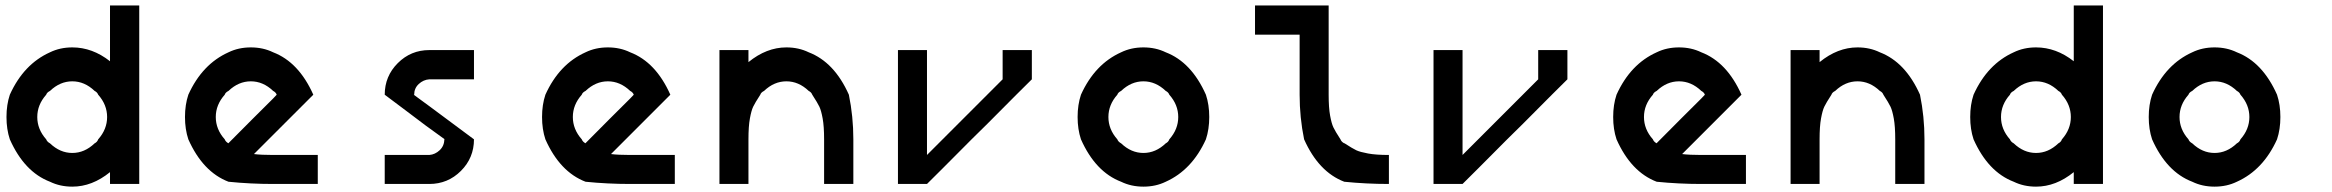

<svg xmlns="http://www.w3.org/2000/svg" viewBox="-20 -687 8707 717"><path d="M390.8 -44.2Q324.2 10 250 10Q204.2 10 166.7 -8.3Q70.8 -45 16.7 -166.7Q4.2 -204.2 4.2 -250Q4.2 -295.8 16.7 -333.3Q68.3 -447.5 166.7 -491.7Q204.2 -510 250 -510Q325 -510 390.8 -458.3V-666.7H500V0H390.8ZM333.3 -151.7Q343.3 -156.7 346.7 -166.7Q380 -204.2 380 -250Q380 -295.8 346.7 -333.3Q343.3 -342.5 333.3 -347.5Q295.8 -383.3 250 -383.3Q204.2 -383.3 166.7 -347.5Q155 -341.7 152.5 -333.3Q119.2 -295.8 119.2 -250Q119.2 -204.2 152.5 -166.7Q155.8 -157.5 166.7 -151.7Q204.2 -115.8 250 -115.8Q295.8 -115.8 333.3 -151.7Z M1000 0Q915 0 833.3 -8.3Q737.5 -45 683.3 -166.7Q670.8 -204.2 670.8 -250Q670.8 -295.8 683.3 -333.3Q735 -447.5 833.3 -491.7Q870.8 -510 916.7 -510Q962.5 -510 1000 -491.7Q1095.8 -455 1150 -333.3L928.3 -111.7Q955 -108.3 1000 -108.3H1166.7V0ZM833.3 -152.5Q865 -185 925 -244.6Q985 -304.2 1000 -319.2L1013.3 -333.3Q1010 -342.5 1000 -347.5Q962.5 -383.3 916.7 -383.3Q870.8 -383.3 833.3 -347.5Q821.7 -341.7 819.2 -333.3Q785.8 -295.8 785.8 -250Q785.8 -204.2 819.2 -166.7Q822.5 -157.5 833.3 -151.7Z M1583.3 -108.3Q1605 -110 1622.1 -126.2Q1639.2 -142.5 1639.2 -166.7H1640.8Q1606.7 -190.8 1569.6 -218.3Q1532.5 -245.8 1486.7 -280.8Q1440.8 -315.8 1416.7 -333.3Q1416.7 -402.5 1465.4 -451.2Q1514.2 -500 1583.3 -500H1750V-390.8H1583.3Q1560.8 -389.2 1543.8 -373.3Q1526.7 -357.5 1526.7 -333.3H1525Q1535 -326.7 1750 -166.7Q1750 -97.5 1701.3 -48.8Q1652.5 0 1583.3 0H1416.7V-108.3Z M2333.3 0Q2248.3 0 2166.7 -8.3Q2070.8 -45 2016.7 -166.7Q2004.2 -204.2 2004.2 -250Q2004.2 -295.8 2016.7 -333.3Q2068.3 -447.5 2166.7 -491.7Q2204.2 -510 2250 -510Q2295.8 -510 2333.3 -491.7Q2429.2 -455 2483.3 -333.3L2261.7 -111.7Q2288.3 -108.3 2333.3 -108.3H2500V0ZM2166.7 -152.5Q2198.3 -185 2258.3 -244.6Q2318.3 -304.2 2333.3 -319.2L2346.7 -333.3Q2343.3 -342.5 2333.3 -347.5Q2295.8 -383.3 2250 -383.3Q2204.2 -383.3 2166.7 -347.5Q2155 -341.7 2152.5 -333.3Q2119.2 -295.8 2119.2 -250Q2119.2 -204.2 2152.5 -166.7Q2155.8 -157.5 2166.7 -151.7Z M2775 -455Q2842.5 -510 2916.7 -510Q2962.5 -510 3000 -491.7Q3095.8 -455 3150 -333.3Q3166.7 -251.7 3166.7 -166.7V0H3057.5V-166.7Q3057.5 -215 3052.1 -244.6Q3046.7 -274.2 3040 -288.3Q3033.3 -302.5 3013.3 -333.3Q3010 -342.5 3000 -347.5Q2962.5 -383.3 2916.7 -383.3Q2870.8 -383.3 2833.3 -347.5Q2821.7 -341.7 2819.2 -333.3Q2799.2 -302.5 2792.5 -288.3Q2785.8 -274.2 2780.4 -244.6Q2775 -215 2775 -166.7V0H2666.7V-500H2775Z M3608.3 -166.7Q3475.8 -33.3 3441.7 0H3333.3V-500H3441.7V-108.3L3724.2 -390.8V-500H3833.3V-390.8Q3798.3 -356.7 3666.7 -224.2Z M4333.3 -8.3Q4295.8 10 4250 10Q4204.2 10 4166.7 -8.3Q4070.8 -45 4016.7 -166.7Q4004.2 -204.2 4004.2 -250Q4004.2 -295.8 4016.7 -333.3Q4068.3 -447.5 4166.7 -491.7Q4204.2 -510 4250 -510Q4295.8 -510 4333.3 -491.7Q4429.2 -455 4483.3 -333.3Q4495.8 -295.8 4495.8 -250Q4495.8 -204.2 4483.3 -166.7Q4431.7 -52.5 4333.3 -8.3ZM4333.3 -151.7Q4343.3 -156.7 4346.7 -166.7Q4380 -204.2 4380 -250Q4380 -295.8 4346.7 -333.3Q4343.3 -342.5 4333.3 -347.5Q4295.8 -383.3 4250 -383.3Q4204.2 -383.3 4166.7 -347.5Q4155 -341.7 4152.5 -333.3Q4119.2 -295.8 4119.2 -250Q4119.2 -204.2 4152.5 -166.7Q4155.8 -157.5 4166.7 -151.7Q4204.2 -115.8 4250 -115.8Q4295.8 -115.8 4333.3 -151.7Z M5000 -152.5Q5030.8 -132.5 5045 -125.8Q5059.2 -119.2 5088.8 -113.8Q5118.3 -108.3 5166.7 -108.3V0Q5081.7 0 5000 -8.3Q4904.2 -45 4850 -166.7Q4833.3 -248.3 4833.3 -333.3V-557.5H4666.7V-666.7H4941.7V-333.3Q4941.7 -285 4947.1 -255.4Q4952.5 -225.8 4959.2 -211.7Q4965.8 -197.5 4985.8 -166.7Q4989.2 -157.5 5000 -151.7Z M5608.3 -166.7Q5475.8 -33.3 5441.7 0H5333.3V-500H5441.7V-108.3L5724.2 -390.8V-500H5833.3V-390.8Q5798.3 -356.7 5666.7 -224.2Z M6333.3 0Q6248.3 0 6166.7 -8.3Q6070.8 -45 6016.7 -166.7Q6004.2 -204.2 6004.2 -250Q6004.2 -295.8 6016.7 -333.3Q6068.3 -447.5 6166.7 -491.7Q6204.2 -510 6250 -510Q6295.8 -510 6333.3 -491.7Q6429.2 -455 6483.3 -333.3L6261.7 -111.7Q6288.3 -108.3 6333.3 -108.3H6500V0ZM6166.7 -152.5Q6198.3 -185 6258.3 -244.6Q6318.3 -304.2 6333.3 -319.2L6346.7 -333.3Q6343.3 -342.5 6333.3 -347.5Q6295.8 -383.3 6250 -383.3Q6204.2 -383.3 6166.7 -347.5Q6155 -341.7 6152.5 -333.3Q6119.2 -295.8 6119.2 -250Q6119.2 -204.2 6152.5 -166.7Q6155.8 -157.5 6166.7 -151.7Z M6775 -455Q6842.5 -510 6916.7 -510Q6962.5 -510 7000 -491.7Q7095.8 -455 7150 -333.3Q7166.7 -251.7 7166.7 -166.7V0H7057.5V-166.7Q7057.5 -215 7052.1 -244.6Q7046.7 -274.2 7040 -288.3Q7033.3 -302.5 7013.3 -333.3Q7010 -342.5 7000 -347.5Q6962.5 -383.3 6916.7 -383.3Q6870.8 -383.3 6833.3 -347.5Q6821.7 -341.7 6819.2 -333.3Q6799.2 -302.5 6792.5 -288.3Q6785.8 -274.2 6780.4 -244.6Q6775 -215 6775 -166.7V0H6666.7V-500H6775Z M7724.2 -44.2Q7657.5 10 7583.3 10Q7537.5 10 7500 -8.3Q7404.2 -45 7350 -166.7Q7337.5 -204.2 7337.5 -250Q7337.5 -295.8 7350 -333.3Q7401.7 -447.5 7500 -491.7Q7537.5 -510 7583.3 -510Q7658.3 -510 7724.2 -458.3V-666.7H7833.3V0H7724.2ZM7666.7 -151.7Q7676.7 -156.7 7680 -166.7Q7713.3 -204.2 7713.3 -250Q7713.3 -295.8 7680 -333.3Q7676.7 -342.5 7666.7 -347.5Q7629.2 -383.3 7583.3 -383.3Q7537.5 -383.3 7500 -347.5Q7488.3 -341.7 7485.8 -333.3Q7452.5 -295.8 7452.5 -250Q7452.5 -204.2 7485.8 -166.7Q7489.2 -157.5 7500 -151.7Q7537.5 -115.8 7583.3 -115.8Q7629.2 -115.8 7666.7 -151.7Z M8333.3 -8.3Q8295.8 10 8250 10Q8204.2 10 8166.7 -8.3Q8070.8 -45 8016.7 -166.7Q8004.2 -204.2 8004.2 -250Q8004.2 -295.8 8016.7 -333.3Q8068.3 -447.5 8166.7 -491.7Q8204.2 -510 8250 -510Q8295.8 -510 8333.3 -491.7Q8429.2 -455 8483.3 -333.3Q8495.8 -295.8 8495.8 -250Q8495.8 -204.2 8483.3 -166.7Q8431.7 -52.5 8333.3 -8.3ZM8333.3 -151.7Q8343.3 -156.7 8346.7 -166.7Q8380 -204.2 8380 -250Q8380 -295.8 8346.7 -333.3Q8343.3 -342.5 8333.3 -347.5Q8295.8 -383.3 8250 -383.3Q8204.2 -383.3 8166.7 -347.5Q8155 -341.7 8152.5 -333.3Q8119.2 -295.8 8119.2 -250Q8119.2 -204.2 8152.5 -166.7Q8155.8 -157.5 8166.7 -151.7Q8204.2 -115.8 8250 -115.8Q8295.8 -115.8 8333.3 -151.7Z"/></svg>

Font: 0xA000-Mono
Style: Mono-Bold
Weight: 700
Version: Version 0.1